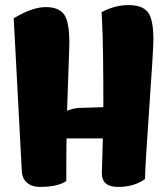

<svg xmlns="http://www.w3.org/2000/svg" viewBox="-20 -737 653 756"><path d="M380 -689Q432 -717 486 -717Q540 -717 562 -689.5Q584 -662 584 -581Q584 -543 567.5 -309Q551 -75 551 -32Q508 -1 445 -1Q382 -1 381 -53Q383 -112 385 -192H242Q241 -141 241 -24Q207 -1 137 -1Q106 -1 87 -17Q68 -33 66 -61L34 -665Q107 -709 159.5 -709Q212 -709 232.5 -680Q253 -651 253 -569Q253 -548 249 -444Q245 -340 244 -301Q270 -311 290 -312Q310 -313 387 -315Q387 -556 382 -651Z"/></svg>

Font: Chela One
Style: Regular
Weight: 400
Designer: Miguel Hernandez
Foundry: LatinoType
Version: Version 1.001